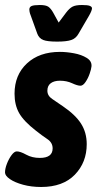

<svg xmlns="http://www.w3.org/2000/svg" viewBox="-25 -738 398 766"><path d="M139 8Q100 8 67 -1Q34 -10 14.5 -23.5Q-5 -37 -5 -50Q-5 -65 2.5 -84.5Q10 -104 21 -119Q32 -134 42 -134Q56 -134 79.5 -121Q103 -108 134 -108Q185 -108 185 -146Q185 -169 164 -183Q143 -197 119 -216Q70 -254 51.5 -286.5Q33 -319 33 -364Q33 -439 82.5 -485Q132 -531 214 -531Q240 -531 270 -525.5Q300 -520 321 -507Q342 -494 340 -473Q339 -462 332.5 -443.5Q326 -425 316 -410.5Q306 -396 296 -396Q284 -396 262.5 -406Q241 -416 214 -416Q191 -416 177.5 -406Q164 -396 164 -376Q164 -356 183.5 -343Q203 -330 226 -314Q276 -280 298.5 -244.5Q321 -209 321 -163Q321 -90 273.5 -41Q226 8 139 8ZM302 -718Q325 -718 333.5 -714.5Q342 -711 342 -705Q342 -696 330 -675L288 -603Q278 -585 259.5 -578.5Q241 -572 203 -572Q164 -572 147.5 -578.5Q131 -585 124 -603L98 -675Q94 -685 93 -691Q92 -697 92 -700Q92 -710 101 -714Q110 -718 134 -718Q158 -718 168 -711Q178 -704 187 -688L209 -648L239 -688Q252 -705 264.5 -711.5Q277 -718 302 -718Z"/></svg>

Font: Asap Condensed
Style: Bold Italic
Weight: 700
Width: 3
Italic angle: -6°
Designer: Pablo Cosgaya
Foundry: Omnibus-Type
Version: Version 3.001; ttfautohint (v1.8.4.7-5d5b)